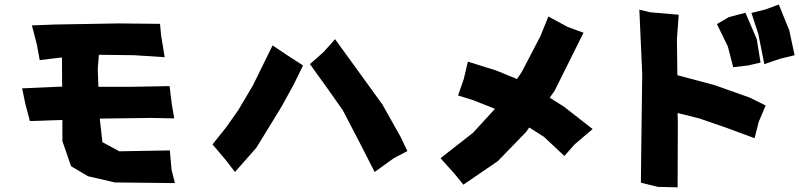

<svg xmlns="http://www.w3.org/2000/svg" viewBox="-20 -801 3509 843"><path d="M120.1 -689.5 141.6 -606.4 154.3 -537.1 252 -548.8 252.9 -420.9 77.1 -413.1 91.8 -342.8 111.3 -269.5 253.9 -274.4V-181.6L292 -71.3L366.2 -27.3L484.4 0L748 2.9L733.4 -54.7L725.6 -140.6L503.9 -136.7L429.7 -176.8L418 -280.3L641.6 -283.2L745.1 -281.2L734.4 -342.8L724.6 -422.9L555.7 -419.9H412.1L409.2 -498L414.1 -560.5L569.3 -558.6L703.1 -549.8L687.5 -644.5L682.6 -696.3L502 -698.2L221.7 -693.4Z M1340.8 -519.5 1420.9 -408.2 1485.4 -316.4 1557.6 -177.7 1625 -45.9 1709 -106.4 1768.6 -137.7 1739.3 -199.2 1659.2 -341.8 1551.8 -490.2 1451.2 -628.9 1400.4 -572.3ZM1176.8 -601.6 1089.8 -424.8 1025.4 -316.4 974.6 -244.1 913.1 -167 971.7 -97.7 1011.7 -45.9 1105.5 -152.3 1155.3 -233.4 1216.8 -334 1269.5 -429.7 1310.5 -513.7 1244.1 -556.6Z M2059.6 -360.4 2153.3 -323.2 2056.6 -217.8 1914.1 -106.4 1975.6 -38.1 2014.6 9.8 2166 -93.8 2290 -221.7 2303.7 -241.2 2368.2 -200.2 2458 -116.2 2502.9 -167 2582 -234.4 2457 -332 2393.6 -372.1 2415 -402.3 2542 -657.2 2472.7 -682.6 2387.7 -728.5 2352.5 -641.6 2271.5 -486.3 2250 -454.1 2159.2 -491.2 2034.2 -530.3 2016.6 -455.1 1991.2 -381.8Z M2787.1 -758.8 2799.8 -475.6 2795.9 -175.8 2793.9 1 2868.2 19.5 2955.1 21.5 2956.1 -256.8 2955.1 -304.7 3049.8 -281.2 3166 -241.2 3293 -194.3 3311.5 -266.6 3341.8 -337.9 3270.5 -373 3116.2 -427.7 2954.1 -470.7 2952.1 -629.9 2960 -736.3 2834 -747.1ZM3279.3 -744.1 3309.6 -651.4 3335.9 -519.5 3405.3 -543 3468.8 -558.6 3445.3 -668 3399.4 -781.2 3341.8 -759.8ZM3127.9 -695.3 3175.8 -596.7 3199.2 -505.9 3265.6 -513.7 3319.3 -526.4 3302.7 -628.9 3252.9 -745.1 3179.7 -725.6Z"/></svg>

Font: MaokenAssortedSans-Lite
Style: Lite
Weight: 400
Version: Version 1.400